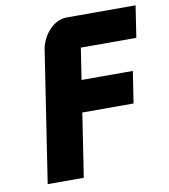

<svg xmlns="http://www.w3.org/2000/svg" viewBox="-80 -771 735 837"><g transform="rotate(-10 288.0 -352.5)"><path d="M153.6 -590C167.7 -648.9 212.7 -700.5 267.6 -703.1H576.3L554.9 -562.9H309.2L287.9 -423.5H514.8L493.4 -283.2H266.4L223.4 -1.9H63.6Z"/></g></svg>

Font: Sztylet
Style: BdObl
Weight: 700
Foundry: Cannot Into Space Fonts, PlusOne Fonts
Version: Version 0.12